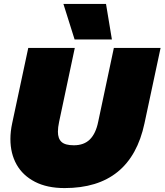

<svg xmlns="http://www.w3.org/2000/svg" viewBox="-20 -943 838 978"><path d="M303 -923H520L550 -742H360ZM33 -235Q33 -273 42 -315L124 -699H361L281 -322Q275 -294 275 -272Q275 -237 293.5 -220Q312 -203 356 -203Q408 -203 438 -233Q468 -263 480 -322L560 -699H798L716 -315Q646 15 309 15Q220 15 158 -17Q96 -49 64.5 -105Q33 -161 33 -235Z"/></svg>

Font: Prompt Black
Style: Italic
Weight: 900
Italic angle: -12°
Designer: Katatrad Team
Foundry: CadsonDemak
Version: Version 1.001